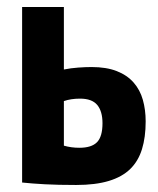

<svg xmlns="http://www.w3.org/2000/svg" viewBox="-20 -520 451 547"><path d="M162 -105Q183 -99 206 -99Q241 -99 256.5 -115Q272 -131 272 -169Q272 -203 257 -221Q242 -239 208 -239Q182 -239 162 -232ZM162 -322Q182 -326 203 -327.5Q224 -329 241 -329Q283 -329 312.5 -317.5Q342 -306 360.5 -285Q379 -264 387 -235.5Q395 -207 395 -174Q395 -129 384.5 -95Q374 -61 351 -38.5Q328 -16 290 -4.5Q252 7 197 7Q145 7 108 5Q71 3 43 0V-500H162Z"/></svg>

Font: PT Sans Narrow
Style: Bold
Weight: 700
Width: 3
Designer: A.Korolkova, O.Umpeleva, V.Yefimov
Foundry: ParaType Ltd
Version: Version 2.003W OFL